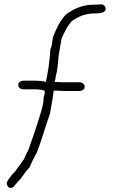

<svg xmlns="http://www.w3.org/2000/svg" viewBox="-20 -708 540 909"><path d="M462.9 -687.5Q480.5 -681.2 480.5 -666Q480.5 -644.5 429.7 -644.5Q377.4 -644.5 334 -617.2Q306.6 -606 271.5 -525.4L257.8 -445.3Q252.4 -373.5 244.1 -347.7Q242.2 -328.1 238.3 -320.3Q264.6 -318.4 277.3 -318.4H359.4Q380.9 -314.9 380.9 -296.9Q380.9 -281.2 359.4 -277.3H283.2Q266.6 -277.3 234.4 -279.3Q234.4 -269.5 216.8 -169.9L205.1 -136.7Q171.9 -30.3 154.3 13.7Q132.8 52.7 119.1 85.9Q107.9 94.7 76.2 140.6Q73.7 140.6 43 177.7Q36.6 181.6 31.2 181.6Q15.6 181.6 11.7 160.2Q11.7 145.5 54.7 99.6L93.8 44.9Q93.8 41.5 115.2 0Q185.5 -198.7 185.5 -230.5Q185.5 -247.6 191.4 -263.7V-279.3Q168 -285.2 146.5 -285.2H87.9Q66.4 -288.6 66.4 -306.6Q66.4 -322.3 87.9 -326.2H134.8Q178.7 -326.2 197.3 -320.3Q212.9 -390.1 218.8 -476.6Q223.6 -476.6 230.5 -531.2Q255.4 -599.1 291 -638.7Q355 -685.5 418 -685.5Q427.2 -685.5 462.9 -687.5Z"/></svg>

Font: CEF Fonts CJK Mono
Style: Regular
Weight: 400
Designer: PartyBoss (派对大魔王)
Version: Release 2.25